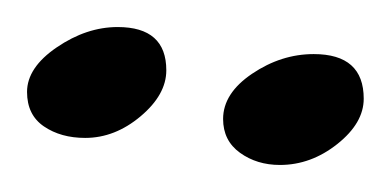

<svg xmlns="http://www.w3.org/2000/svg" viewBox="-24 -537 289 142"><path d="M-4 -469Q-4 -487 18 -502Q40 -517 63 -517Q99 -517 99 -485Q99 -467 80 -451Q61 -435 39 -435Q21 -435 8.5 -443.5Q-4 -452 -4 -469ZM141 -449Q141 -468 162.5 -482.5Q184 -497 208 -497Q245 -497 245 -464Q245 -446 225.5 -430.5Q206 -415 183 -415Q166 -415 153.5 -424Q141 -433 141 -449Z"/></svg>

Font: TypoPRO Dancing Script
Style: Bold
Weight: 700
Designer: Pablo Impallari
Foundry: Pablo Impallari. www.impallari.com Igino Marini. www.ikern.com
Version: Version 1.002